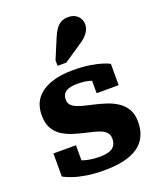

<svg xmlns="http://www.w3.org/2000/svg" viewBox="-153 -924 861 1032"><g transform="rotate(-20 278.0 -408.5)"><path d="M362 -134Q362 -154 351.5 -167Q341 -180 323 -188Q305 -196 282 -201.5Q259 -207 234 -213Q200 -221 167 -231.5Q134 -242 107 -260Q80 -278 64 -307Q48 -336 48 -380Q48 -439 77.5 -476.5Q107 -514 160.5 -533Q214 -552 286 -552Q344 -552 386.5 -545Q429 -538 455.5 -529Q482 -520 492 -514V-392H366V-488Q381 -490 389 -486Q397 -482 400 -475.5Q403 -469 402.5 -461Q402 -453 400 -445Q388 -455 371 -461.5Q354 -468 333 -471.5Q312 -475 286 -475Q241 -475 219.5 -460.5Q198 -446 198 -417Q198 -398 208 -386Q218 -374 236.5 -366Q255 -358 279 -352Q303 -346 330 -340Q365 -332 399 -321Q433 -310 461 -291.5Q489 -273 506 -244Q523 -215 523 -172Q523 -111 494.5 -70Q466 -29 408 -8.5Q350 12 263 12Q207 12 162 4.5Q117 -3 85.5 -14Q54 -25 37 -35V-167H166V-39Q147 -46 136.5 -55.5Q126 -65 122.5 -75Q119 -85 121.5 -91.5Q124 -98 131 -98Q144 -89 163.5 -81.5Q183 -74 208.5 -69.5Q234 -65 264 -65Q298 -65 319.5 -72Q341 -79 351.5 -94.5Q362 -110 362 -134ZM266 -746Q276 -771 288.5 -789.5Q301 -808 318.5 -818.5Q336 -829 361 -829Q395 -829 415 -809.5Q435 -790 435 -762Q435 -743 426.5 -726.5Q418 -710 403 -695.5Q388 -681 368 -669L269 -602H219V-634Z"/></g></svg>

Font: Roboto Serif 20pt
Style: Bold
Weight: 700
Version: Version 1.008